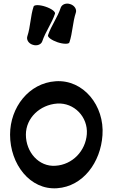

<svg xmlns="http://www.w3.org/2000/svg" viewBox="-20 -1016 631 1068"><path d="M366 -780C384 -834 384 -892 402 -946C408 -964 394 -986 371 -993C348 -1001 325 -992 318 -974C301 -920 265 -874 247 -820C244 -809 268 -792 300 -781C333 -770 363 -770 366 -780ZM215 -786C233 -840 268 -886 286 -940C289 -951 266 -968 233 -979C200 -990 171 -990 167 -980C149 -926 150 -868 132 -814C126 -795 139 -774 162 -767C185 -759 209 -768 215 -786ZM298 31C442 21 540 -113 550 -264C562 -428 444 -575 289 -564C141 -554 36 -419 36 -267C36 -103 147 42 298 31ZM124 -267C124 -360 202 -433 298 -440C392 -446 470 -366 463 -270C456 -176 383 -100 289 -94C196 -87 124 -170 124 -267Z"/></svg>

Font: Nupuram
Style: Bold
Weight: 700
Designer: Santhosh Thottingal (santhosh.thottingal@gmail.com)
Foundry: SMC
Version: Version 1.000